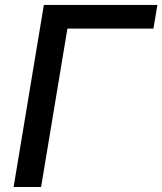

<svg xmlns="http://www.w3.org/2000/svg" viewBox="-20 -747 649 767"><path d="M608.7 -727.3H155.2L34.4 0H144.2L249.3 -632.8H593Z"/></svg>

Font: Magic Ui Pro Medium
Style: Italic
Weight: 500
Italic angle: -9.39999°
Designer: Stefan Endress, Andreas Faust
Version: Version 1.000;FEAKit 1.0